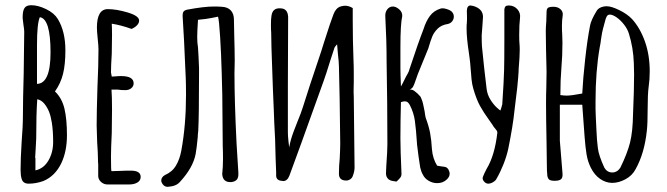

<svg xmlns="http://www.w3.org/2000/svg" viewBox="-20 -695 2562 737"><path d="M63 -9Q59 -21 59 -43Q59 -86 63 -149Q68 -209 68 -256Q68 -309 71 -415L73 -573Q73 -582 70 -600L67 -625V-630Q67 -653 74 -664Q81 -675 100 -675Q126 -675 157 -660Q188 -645 202 -622Q231 -574 231 -502Q231 -448 222 -411.5Q213 -375 191 -344Q218 -318 227.5 -277.5Q237 -237 237 -176Q237 -115 216 -70Q192 -19 146 0Q118 10 90 10Q68 10 63 -9ZM174 -494Q174 -623 133 -629Q122 -606 122 -521V-373Q174 -374 174 -494ZM184 -150Q184 -192 179 -224Q175 -249 168.5 -265.5Q162 -282 151 -296Q139 -311 123 -314Q119 -257 119 -163Q119 -157 117 -125L115 -91Q115 -89 116 -88V-86V-41Q148 -48 166 -79Q184 -110 184 -150Z M357 -18V-44V-64Q356 -73 356 -85Q356 -106 353 -149L351 -213Q351 -262 354 -359Q358 -446 358 -505Q358 -519 355 -547Q352 -576 352 -589Q352 -660 394 -660Q427 -660 470.5 -647Q514 -634 514 -616Q514 -606 505.5 -597.5Q497 -589 485 -584Q443 -599 409 -604Q410 -589 410 -561Q410 -521 409 -489Q406 -441 406 -417L409 -401L425 -402Q433 -403 445 -403Q493 -403 493 -375Q493 -364 484 -356.5Q475 -349 461 -349Q443 -349 433 -351H408Q410 -325 410 -275Q410 -225 409 -185Q406 -124 406 -94Q406 -38 408 -38L441 -39Q458 -40 482 -40Q520 -40 520 -16Q520 -2 507.5 5.5Q495 13 477 13H392Q379 13 368.5 4Q358 -5 357 -18Z M623 22Q615 22 609 17Q603 12 600 4Q599 2 599 -2Q599 -15 613 -23Q641 -35 655.5 -59.5Q670 -84 676 -117Q694 -215 694 -330Q694 -373 693 -395Q686 -564 681 -633V-637Q681 -646 685 -651Q689 -656 699 -658Q763 -670 801 -670Q821 -670 831 -669Q854 -668 866 -655Q878 -642 878 -619L879 -566Q881 -496 881 -461L880 -413Q880 -307 888 -145Q892 -72 895 -32Q896 -14 889.5 -6Q883 2 868 4Q835 6 833 -27Q836 -56 836 -85Q836 -114 835 -133L834 -247Q834 -330 831 -417Q829 -489 825 -553Q821 -617 817 -631Q811 -630 792 -626Q773 -622 740 -619Q737 -573 737 -553Q737 -530 740 -513Q742 -486 744 -434V-412Q744 -250 741 -193Q739 -177 739 -168Q735 -126 731 -104Q721 -51 670 4Q656 20 625 22Z M1040 -19V-34Q1038 -76 1036 -160Q1032 -233 1031 -272Q1028 -333 1024 -455Q1023 -476 1022 -513Q1021 -550 1021 -569Q1020 -580 1020 -600Q1020 -623 1022 -634Q1026 -665 1056 -663Q1084 -663 1086 -631V-619L1085 -367V-248V-188Q1085 -174 1087 -155.5Q1089 -137 1090 -129Q1095 -158 1106.5 -188.5Q1118 -219 1121 -226Q1136 -262 1143 -285Q1167 -362 1205 -474Q1213 -497 1223 -530Q1250 -615 1260 -640Q1269 -664 1287 -670Q1296 -673 1305 -673Q1319 -673 1334 -664V-616Q1334 -541 1337 -461Q1338 -444 1338 -410V-381Q1338 -372 1337.5 -357Q1337 -342 1338 -322L1341 -52Q1341 -37 1334 -19Q1331 -11 1324 -6.5Q1317 -2 1309 -2Q1281 -2 1281 -28Q1281 -58 1284 -86Q1286 -124 1286 -144Q1284 -342 1281 -440Q1281 -455 1277 -489L1274 -525Q1265 -515 1264 -512L1248 -463Q1232 -411 1223 -386L1136 -144L1091 -21Q1083 0 1067 0Q1064 0 1054 -2Q1041 -6 1040 -19Z M1474 -5Q1459 -15 1462 -39L1463 -61Q1467 -115 1467 -142Q1467 -299 1464 -458Q1464 -540 1459 -632Q1458 -648 1466.5 -659Q1475 -670 1488 -670Q1500 -670 1512.5 -659Q1525 -648 1524 -633Q1517 -603 1517 -513V-433Q1517 -411 1519 -363Q1522 -367 1538 -400Q1540 -404 1545 -412.5Q1550 -421 1552 -430Q1585 -530 1606 -584Q1615 -613 1630 -633.5Q1645 -654 1671 -662Q1680 -665 1695.5 -660Q1711 -655 1716 -648Q1722 -641 1722 -631Q1722 -621 1715.5 -613Q1709 -605 1699 -603Q1674 -599 1660 -585Q1646 -571 1639.5 -555.5Q1633 -540 1624 -509L1584 -411Q1581 -404 1575.5 -387Q1570 -370 1565 -361Q1563 -358 1559 -355Q1555 -352 1552 -349Q1559 -354 1570.5 -346Q1582 -338 1594 -324Q1602 -308 1605.5 -289Q1609 -270 1610 -267Q1612 -251 1614 -243Q1626 -211 1631 -184.5Q1636 -158 1638 -122Q1641 -86 1658 -59Q1663 -58 1669.5 -57Q1676 -56 1684 -55Q1700 -54 1705 -35Q1706 -33 1706 -28Q1706 -17 1696 -7Q1681 8 1658 8Q1641 8 1625.5 -1Q1610 -10 1603 -25Q1597 -35 1593 -52Q1586 -95 1581 -139Q1577 -200 1572.5 -231.5Q1568 -263 1553 -292Q1549 -299 1545 -302.5Q1541 -306 1534 -306Q1528 -306 1519 -303Q1517 -231 1517 -163Q1517 -120 1521 -32Q1522 -21 1517.5 -14.5Q1513 -8 1502 2Q1498 1 1489 0Q1480 -1 1474 -5Z M1834 -17Q1837 -26 1848 -47Q1879 -98 1889 -185Q1890 -191 1881.5 -200.5Q1873 -210 1871 -215L1857 -235Q1836 -264 1822.5 -288.5Q1809 -313 1797 -354Q1792 -371 1790 -390.5Q1788 -410 1788 -415L1786 -438Q1785 -455 1783 -468.5Q1781 -482 1780 -491Q1771 -549 1771 -586Q1771 -600 1772 -607Q1773 -622 1772.5 -634Q1772 -646 1772 -654Q1773 -674 1786 -674Q1789 -674 1797 -672Q1834 -661 1834 -630Q1834 -622 1832 -600L1829 -559Q1829 -531 1830 -517Q1838 -434 1848 -353Q1851 -331 1862.5 -312.5Q1874 -294 1886.5 -282.5Q1899 -271 1901 -271Q1907 -289 1908 -295Q1914 -384 1915 -426Q1916 -461 1916 -542V-659Q1917 -667 1920.5 -670.5Q1924 -674 1933 -674Q1953 -674 1966 -659.5Q1979 -645 1976 -625Q1973 -601 1973 -561Q1973 -537 1974 -528Q1975 -519 1975 -503Q1975 -478 1971 -432Q1971 -421 1969 -397Q1967 -367 1959 -305L1955 -272Q1949 -212 1931 -124Q1925 -96 1913 -65.5Q1901 -35 1886 -9Q1883 -2 1873 4Q1863 10 1854 10Q1845 10 1837.5 1Q1830 -8 1834 -17Z M2248 -51Q2236 -75 2231.5 -102.5Q2227 -130 2224 -170L2215 -293H2129V-195V-155L2139 -32Q2141 -15 2134.5 -8Q2128 -1 2109 -1Q2095 -1 2089 -5Q2083 -9 2081 -20Q2079 -36 2079 -69L2078 -145Q2076 -245 2076 -296Q2076 -337 2077 -357L2078 -420Q2078 -444 2076 -504L2075 -577Q2075 -589 2077 -613L2078 -648Q2078 -661 2083.5 -665Q2089 -669 2105 -669Q2121 -669 2131.5 -659.5Q2142 -650 2140 -636Q2137 -617 2137 -596Q2137 -575 2138 -564L2139 -531Q2139 -481 2135 -435Q2131 -387 2131 -330Q2147 -328 2155 -328Q2173 -328 2215 -336Q2218 -394 2226 -466Q2234 -540 2245 -597Q2249 -618 2269 -651Q2274 -661 2285 -666Q2296 -671 2309 -671Q2327 -671 2357.5 -656Q2388 -641 2406 -622Q2437 -588 2455.5 -536Q2474 -484 2474 -421Q2474 -390 2470 -363Q2466 -334 2466 -275Q2466 -221 2463 -194Q2454 -107 2420 -46Q2407 -21 2381 -7Q2355 7 2330 7Q2306 7 2284 -8Q2262 -23 2248 -51ZM2361 -51Q2388 -106 2398.5 -148Q2409 -190 2410 -259Q2414 -349 2414 -409L2413 -452Q2411 -512 2394 -566Q2389 -583 2375.5 -600.5Q2362 -618 2346 -629Q2331 -639 2321 -639Q2313 -639 2309 -632Q2305 -625 2301.5 -610Q2298 -595 2295 -586Q2291 -572 2287 -544Q2286 -532 2282 -513Q2266 -421 2266 -307V-275L2267 -246Q2268 -233 2269.5 -194.5Q2271 -156 2275 -126Q2278 -99 2300 -51Q2311 -33 2330 -33Q2349 -33 2361 -51Z"/></svg>

Font: Amatic SC
Style: Bold
Weight: 700
Designer: Multiple Designers
Foundry: Vernon Adams
Version: Version 2.505